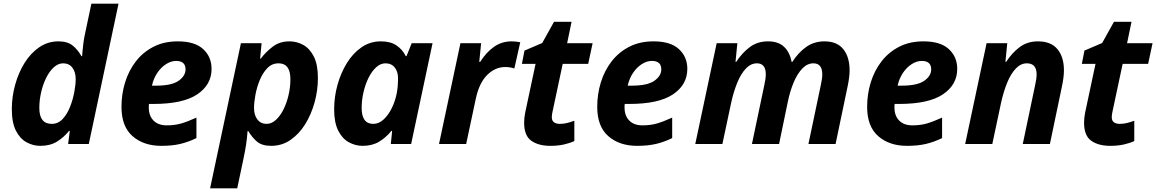

<svg xmlns="http://www.w3.org/2000/svg" viewBox="-20 -780 6263 1040"><path d="M198 10Q159 10 123.5 -9.5Q88 -29 66 -72.5Q44 -116 44 -189Q44 -255 62 -320.5Q80 -386 113 -439Q146 -492 192.5 -524Q239 -556 297 -556Q346 -556 374 -533Q402 -510 421 -476H425Q425 -479 426.5 -497.5Q428 -516 431 -540.5Q434 -565 438 -585L475 -760H622L461 0H349L358 -71H354Q325 -35 288 -12.5Q251 10 198 10ZM260 -109Q295 -109 319.5 -135.5Q344 -162 359.5 -201.5Q375 -241 382.5 -281.5Q390 -322 390 -351Q390 -390 372 -413.5Q354 -437 322 -437Q295 -437 271.5 -415.5Q248 -394 230.5 -359Q213 -324 203 -281Q193 -238 193 -195Q193 -109 260 -109Z M854 10Q758 10 698 -42.5Q638 -95 638 -201Q638 -270 657.5 -333.5Q677 -397 715.5 -447Q754 -497 811 -526.5Q868 -556 943 -556Q1035 -556 1080.5 -514Q1126 -472 1126 -407Q1126 -321 1048.5 -269Q971 -217 812 -217H787Q786 -211 786 -206.5Q786 -202 786 -197Q786 -153 811.5 -127Q837 -101 883 -101Q926 -101 961 -111Q996 -121 1044 -143V-32Q1001 -11 957 -0.5Q913 10 854 10ZM803 -316H825Q910 -316 947.5 -342.5Q985 -369 985 -404Q985 -450 934 -450Q907 -450 880 -433Q853 -416 832.5 -386Q812 -356 803 -316Z M1118 240 1285 -546H1397L1389 -463H1393Q1419 -498 1457 -527Q1495 -556 1548 -556Q1588 -556 1623 -536.5Q1658 -517 1680 -473.5Q1702 -430 1702 -357Q1702 -291 1684 -225.5Q1666 -160 1633 -107Q1600 -54 1553.5 -22Q1507 10 1449 10Q1399 10 1372 -13Q1345 -36 1325 -70H1321Q1318 -30 1313 3Q1308 36 1300 74L1265 240ZM1424 -109Q1451 -109 1474.5 -130.5Q1498 -152 1515.5 -187Q1533 -222 1543 -265Q1553 -308 1553 -351Q1553 -437 1489 -437Q1453 -437 1428 -411Q1403 -385 1387 -346Q1371 -307 1363.5 -266Q1356 -225 1356 -195Q1356 -156 1374.5 -132.5Q1393 -109 1424 -109Z M1944 10Q1905 10 1869.5 -9.5Q1834 -29 1812 -72.5Q1790 -116 1790 -188Q1790 -255 1808 -320Q1826 -385 1859 -438.5Q1892 -492 1938.5 -524Q1985 -556 2043 -556Q2095 -556 2127.5 -534Q2160 -512 2178 -476H2182L2210 -546H2323L2207 0H2097L2104 -71H2100Q2071 -35 2033.5 -12.5Q1996 10 1944 10ZM2002 -109Q2032 -109 2058 -133Q2084 -157 2102.5 -195Q2121 -233 2129 -275Q2136 -311 2136 -357Q2136 -392 2118 -414.5Q2100 -437 2068 -437Q2041 -437 2017.5 -415.5Q1994 -394 1976.5 -359Q1959 -324 1949 -281Q1939 -238 1939 -195Q1939 -109 2002 -109Z M2358 0 2474 -546H2586L2576 -445H2581Q2614 -497 2656 -526.5Q2698 -556 2751 -556Q2763 -556 2776.5 -554.5Q2790 -553 2798 -551L2766 -409Q2758 -412 2745 -414.5Q2732 -417 2717 -417Q2662 -417 2618.5 -373.5Q2575 -330 2557 -244L2505 0Z M2961 10Q2897 10 2858 -17.5Q2819 -45 2819 -116Q2819 -141 2825 -171L2881 -434H2807L2821 -506L2917 -547L2981 -662H3076L3052 -546H3190L3166 -434H3028L2972 -171Q2969 -156 2969 -145Q2969 -126 2981 -117.5Q2993 -109 3012 -109Q3032 -109 3050.5 -113.5Q3069 -118 3091 -126V-16Q3068 -5 3035 2.5Q3002 10 2961 10Z M3431 10Q3335 10 3275 -42.5Q3215 -95 3215 -201Q3215 -270 3234.5 -333.5Q3254 -397 3292.5 -447Q3331 -497 3388 -526.5Q3445 -556 3520 -556Q3612 -556 3657.5 -514Q3703 -472 3703 -407Q3703 -321 3625.5 -269Q3548 -217 3389 -217H3364Q3363 -211 3363 -206.5Q3363 -202 3363 -197Q3363 -153 3388.5 -127Q3414 -101 3460 -101Q3503 -101 3538 -111Q3573 -121 3621 -143V-32Q3578 -11 3534 -0.5Q3490 10 3431 10ZM3380 -316H3402Q3487 -316 3524.5 -342.5Q3562 -369 3562 -404Q3562 -450 3511 -450Q3484 -450 3457 -433Q3430 -416 3409.5 -386Q3389 -356 3380 -316Z M3746 0 3862 -546H3974L3964 -445H3968Q4000 -494 4041.5 -525Q4083 -556 4140 -556Q4196 -556 4227 -526.5Q4258 -497 4268 -445H4272Q4303 -494 4346 -525Q4389 -556 4446 -556Q4514 -556 4548 -513.5Q4582 -471 4582 -399Q4582 -363 4571 -311L4506 0H4359L4426 -319Q4434 -354 4434 -377Q4434 -437 4386 -437Q4353 -437 4326 -409Q4299 -381 4279 -333.5Q4259 -286 4247 -227L4200 0H4053L4120 -319Q4128 -354 4128 -377Q4128 -437 4080 -437Q4047 -437 4020 -408.5Q3993 -380 3973.5 -332Q3954 -284 3941 -226L3893 0Z M4893 10Q4797 10 4737 -42.5Q4677 -95 4677 -201Q4677 -270 4696.5 -333.5Q4716 -397 4754.5 -447Q4793 -497 4850 -526.5Q4907 -556 4982 -556Q5074 -556 5119.5 -514Q5165 -472 5165 -407Q5165 -321 5087.5 -269Q5010 -217 4851 -217H4826Q4825 -211 4825 -206.5Q4825 -202 4825 -197Q4825 -153 4850.5 -127Q4876 -101 4922 -101Q4965 -101 5000 -111Q5035 -121 5083 -143V-32Q5040 -11 4996 -0.5Q4952 10 4893 10ZM4842 -316H4864Q4949 -316 4986.5 -342.5Q5024 -369 5024 -404Q5024 -450 4973 -450Q4946 -450 4919 -433Q4892 -416 4871.5 -386Q4851 -356 4842 -316Z M5208 0 5324 -546H5436L5426 -445H5430Q5462 -494 5503.5 -525Q5545 -556 5602 -556Q5673 -556 5708 -513.5Q5743 -471 5743 -399Q5743 -363 5732 -311L5667 0H5520L5587 -319Q5595 -354 5595 -377Q5595 -437 5542 -437Q5509 -437 5482 -408.5Q5455 -380 5435.5 -332Q5416 -284 5403 -226L5355 0Z M5994 10Q5930 10 5891 -17.5Q5852 -45 5852 -116Q5852 -141 5858 -171L5914 -434H5840L5854 -506L5950 -547L6014 -662H6109L6085 -546H6223L6199 -434H6061L6005 -171Q6002 -156 6002 -145Q6002 -126 6014 -117.5Q6026 -109 6045 -109Q6065 -109 6083.5 -113.5Q6102 -118 6124 -126V-16Q6101 -5 6068 2.5Q6035 10 5994 10Z"/></svg>

Font: Noto IKEA Latin
Style: Bold Italic
Weight: 700
Italic angle: -12°
Designer: Monotype Design Team
Foundry: Monotype Imaging Inc.
Version: Version 1.0